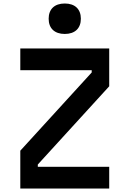

<svg xmlns="http://www.w3.org/2000/svg" viewBox="-20 -1077 740 1097"><path d="M96 0H604V-124H196V-137L604 -584V-800H96V-676H504V-663L96 -216ZM258 -970C258 -915 292 -883 350 -883C408 -883 442 -915 442 -970C442 -1025 408 -1057 350 -1057C292 -1057 258 -1025 258 -970Z"/></svg>

Font: Martian Mono Std Md
Style: Regular
Weight: 500
Monospace: yes
Designer: Roman Shamin
Foundry: Evil Martians
Version: Version 1.000